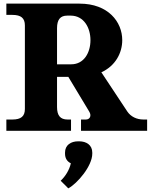

<svg xmlns="http://www.w3.org/2000/svg" viewBox="-20 -720 842 1057"><path d="M372 -366H294V-565C294 -612 312 -634 350 -634H369C442 -634 478 -567 478 -499C478 -431 443 -366 372 -366ZM15 0H371V-62H352C312 -62 294 -84 294 -131V-297H356L471 -106C486 -82 474 -62 453 -62H426V0H790V-62H770C732 -62 700 -78 681 -106L538 -322C615 -357 653 -428 653 -499C653 -600 575 -700 418 -700H15V-638H48C96 -638 117 -620 117 -580V-120C117 -80 96 -62 48 -62H15ZM314 275 356 317C406 290 488 194 488 126V120C488 78 455 58 416 58H410C371 58 338 78 338 120V126C338 153 351 170 370 179C362 216 339 252 314 275Z"/></svg>

Font: LT Superior Serif ExtraBold
Style: Regular
Weight: 800
Designer: Daniel Lyons
Foundry: LyonsType
Version: Version 2.120;FEAKit 1.0